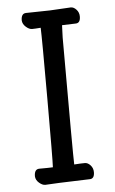

<svg xmlns="http://www.w3.org/2000/svg" viewBox="-53 -754 480 802"><g transform="rotate(-5 187.5 -352.5)"><path d="M104 12.2Q91.8 12.2 78.4 0.5Q64.9 -11.2 64 -26.9Q64 -57.1 85 -57.1Q124 -57.1 142.1 -58.1Q144 -89.8 144 -348.1Q144 -603 142.1 -643.1Q118.2 -641.1 106 -641.1Q93.8 -641.1 80.3 -653.1Q66.9 -665 65.9 -680.2Q65.9 -710 86.9 -710L187 -711.9L274.9 -716.8Q287.1 -716.8 298.1 -704.8Q309.1 -692.9 309.1 -675.8Q309.1 -647.9 289.1 -647.9L231.9 -646L230 -594.2Q230 -97.2 231.9 -62Q258.8 -64 276.9 -64Q289.1 -64 300 -52Q311 -40 311 -22.9Q311 4.9 291 4.9Q130.9 9.8 104 12.2Z"/></g></svg>

Font: LXGW WenKai GB Screen
Style: Regular
Weight: 400
Designer: LXGW / Fontworks Inc.
Foundry: LXGW / Fontworks Inc.
Version: Version 1.321;February 19, 2024;FontCreator 14.0.0.2901 64-b